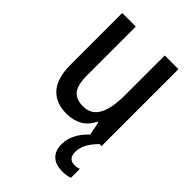

<svg xmlns="http://www.w3.org/2000/svg" viewBox="-226 -632 952 952"><g transform="rotate(45 250.0 -156.0)"><path d="M208 10Q133 10 92 -36Q51 -82 51 -177V-539H146V-199Q146 -130 169 -102Q192 -74 241 -74Q297 -74 323 -121.5Q349 -169 349 -261V-539H445V0H365L351 -71H345Q326 -30 290.5 -10Q255 10 208 10ZM398 227Q348 227 323 202.5Q298 178 298 134Q298 92 320 54.5Q342 17 380 -13L431 0Q398 34 385.5 60.5Q373 87 373 113Q373 162 418 162Q428 162 435.5 160Q443 158 449 156V218Q429 227 398 227Z"/></g></svg>

Font: Noto Sans Mono ExtraCondensed Medium
Style: Regular
Weight: 500
Width: 2
Designer: Monotype Design Team
Foundry: Monotype Imaging Inc.
Version: Version 2.014